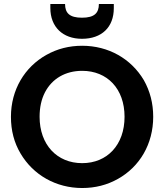

<svg xmlns="http://www.w3.org/2000/svg" viewBox="-20 -938 825 965"><path d="M83 -167C147 -58 262 7 393 7C458 7 518 -8 573 -39C682 -100 750 -214 750 -351C750 -419 734 -480 703 -535C639 -643 525 -708 393 -708C328 -708 268 -693 213 -662C104 -601 35 -487 35 -351C35 -282 51 -221 83 -167ZM206 -474C242 -543 309 -582 393 -582C519 -582 606 -492 606 -351C606 -210 519 -118 393 -118C267 -118 179 -210 179 -351C179 -398 188 -439 206 -474ZM233 -898C233 -802 296 -743 392 -743C491 -743 552 -801 552 -897V-918H477C477 -873 455 -849 392 -849C329 -849 307 -873 307 -918H233Z"/></svg>

Font: Poppins SemiBold
Style: Regular
Weight: 600
Designer: Ninad Kale (Devanagari), Jonny Pinhorn (Latin)
Foundry: Indian Type Foundry
Version: 4.004